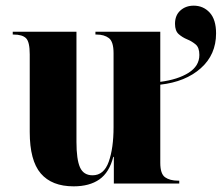

<svg xmlns="http://www.w3.org/2000/svg" viewBox="-20 -648 783 678"><path d="M240 10Q163 10 124 -35.5Q85 -81 85 -182V-456Q85 -500 72 -513Q59 -526 28 -526H25V-536H250V-147Q250 -85 262.5 -57Q275 -29 307 -29Q347 -29 364 -77Q381 -125 381 -199V-460Q381 -501 364.5 -513.5Q348 -526 321 -526H317V-536H546V-359Q608 -367 646 -391Q684 -415 684 -454Q684 -480 671 -491Q658 -502 641 -509Q624 -516 611 -527.5Q598 -539 598 -564Q598 -594 617 -611Q636 -628 664 -628Q698 -628 720.5 -603.5Q743 -579 743 -530Q743 -455 689 -407Q635 -359 546 -349V-73Q546 -34 563 -22Q580 -10 609 -10H613V0H382V-94H380Q366 -39 331 -14.5Q296 10 240 10Z"/></svg>

Font: Noto Serif Display SemiCondensed ExtraBold
Style: Regular
Weight: 800
Width: 4
Designer: Monotype Design Team
Foundry: Monotype Imaging Inc.
Version: Version 2.009